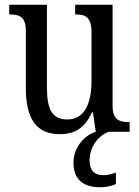

<svg xmlns="http://www.w3.org/2000/svg" viewBox="-20 -556 588 810"><path d="M232 10C290 10 335 -10 368 -82H372L384 0C338 14 290 64 290 130C290 203 333 234 403 234C422 234 451 230 469 220V172C448 180 431 183 415 183C380 183 358 164 358 121C358 58 400 14 438 0H527V-41H523C486 -41 455 -49 455 -109V-536H297V-495H300C337 -495 366 -486 366 -422V-215C366 -118 336 -52 264 -52C197 -52 178 -99 178 -189V-536H19V-495H23C60 -495 89 -486 89 -427V-186C89 -48 138 10 232 10Z"/></svg>

Font: Noto Serif Tamil Condensed
Style: Italic
Weight: 400
Width: 3
Italic angle: -12°
Designer: Indian Type Foundry, Tom Grace, and the Monotype Design Team
Foundry: Monotype Imaging Inc.
Version: Version 2.003